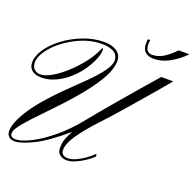

<svg xmlns="http://www.w3.org/2000/svg" viewBox="-135 -920 1071 1060"><g transform="rotate(20 400.5 -390.0)"><path d="M59.1 1Q35.6 1 23.7 -10.5Q11.7 -22 10.7 -40Q8.8 -90.8 65.2 -177Q121.6 -263.2 258.8 -395Q326.7 -459 362.8 -499.5Q398.9 -540 412.4 -565.4Q425.8 -590.8 425.3 -608.9Q423.3 -641.6 397.7 -655.5Q372.1 -669.4 326.7 -669.4Q270 -669.4 214.1 -647Q158.2 -624.5 112.5 -589.6Q66.9 -554.7 40 -515.9Q13.2 -477.1 14.6 -444.3Q15.6 -420.4 29.5 -407.7Q43.5 -395 64.5 -395Q92.8 -395 131.1 -417.2Q169.4 -439.5 209 -475.6Q248.5 -511.7 281.2 -553.5Q314 -595.2 330.6 -633.8Q336.9 -648.4 339.8 -648.4Q343.8 -648.4 343.8 -639.6Q344.7 -631.8 340.3 -613Q335.9 -594.2 326.2 -572.8Q298.8 -515.1 257.6 -471.7Q216.3 -428.2 169.2 -404.3Q122.1 -380.4 76.7 -380.4Q41 -380.4 21.2 -396Q1.5 -411.6 0.5 -439Q-1 -477.5 27.6 -520.3Q56.2 -563 105.5 -600.1Q154.8 -637.2 215.6 -660.6Q276.4 -684.1 338.9 -684.1Q382.8 -684.1 410.6 -665.5Q438.5 -647 440.4 -612.3Q440.9 -589.8 431.4 -558.8Q421.9 -527.8 395.3 -484.1Q368.7 -440.4 319.6 -380.1Q270.5 -319.8 191.9 -238.3Q138.2 -183.1 105.5 -147.7Q72.8 -112.3 55.7 -90.6Q38.6 -68.8 33 -56.4Q27.3 -43.9 27.8 -35.2Q28.8 -11.2 60.1 -11.2Q89.8 -11.2 143.1 -36.9Q196.3 -62.5 260.7 -114.7Q325.2 -167 389.2 -246.6Q403.3 -264.6 433.8 -301.3Q464.4 -337.9 506.3 -387.5Q548.3 -437 597.4 -494.1Q646.5 -551.3 697.8 -609.9H768.6Q765.1 -605.5 746.1 -582.8Q727.1 -560.1 698 -526.1Q668.9 -492.2 635.5 -453.4Q602.1 -414.6 569.3 -377Q536.6 -339.4 509.5 -309.1Q482.4 -278.8 466.8 -262.7Q399.4 -190.9 362.1 -136.2Q324.7 -81.5 326.2 -43.9Q327.1 -26.4 338.6 -19Q350.1 -11.7 366.2 -11.7Q386.2 -11.7 411.9 -22.9Q437.5 -34.2 462.6 -52Q487.8 -69.8 505.9 -88.4Q508.3 -86.9 509.3 -80.1Q509.3 -74.7 506.8 -70.8Q490.2 -55.7 465.6 -39.1Q440.9 -22.5 413.8 -10.7Q386.7 1 362.8 1Q341.3 1 324.5 -11Q307.6 -22.9 306.6 -46.9Q305.2 -79.6 315.9 -107.4Q326.7 -135.3 340.3 -157.2Q233.9 -66.9 164.1 -33Q94.2 1 59.1 1ZM621.1 -689.9Q595.7 -689.9 576.7 -703.4Q557.6 -716.8 555.7 -746.1Q554.7 -764.2 557.6 -780.8H571.3Q568.4 -765.6 569.3 -750Q570.8 -726.1 581.8 -716.8Q592.8 -707.5 606 -707.5Q641.6 -707.5 672.6 -726.3Q703.6 -745.1 737.8 -780.8H801.3Q765.6 -743.7 718.5 -716.8Q671.4 -689.9 621.1 -689.9Z"/></g></svg>

Font: Pinyon Script
Style: Regular
Weight: 400
Designer: Nicole Fally, Eben Sorkin
Foundry: Sorkin Type Co.
Version: Version 1.008; ttfautohint (v1.8.4.7-5d5b)